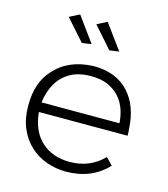

<svg xmlns="http://www.w3.org/2000/svg" viewBox="-112 -837 811 927"><g transform="rotate(15 294.0 -373.5)"><path d="M303 2Q253 2 206.2 -14.5Q159.5 -31 123.5 -64Q87.5 -97 66.5 -145.8Q45.5 -194.5 45.5 -257V-261.5Q45.5 -375 106 -440.5Q176.5 -521 302.5 -525Q416.5 -525 480 -454.5Q538 -389.5 544.5 -280.5Q546.5 -261.5 546.5 -242.5H103.5Q107 -195.5 123.8 -158.8Q140.5 -122 167.5 -97.5Q194.5 -73 230.2 -60.5Q266 -48 307 -48Q410 -48 476.5 -117.5L510 -83Q430.5 2 303 2ZM493 -290.5Q484.5 -416.5 385.5 -460.5Q350.5 -475 302.5 -475Q241 -475 199.2 -451.2Q157.5 -427.5 133.8 -386Q110 -344.5 103.5 -290.5ZM217 -618 123.5 -723.5 174 -749 264.5 -624.5ZM354.5 -618 261.5 -723.5 311.5 -749 402.5 -624.5Z"/></g></svg>

Font: Argentum Novus Light
Style: Regular
Weight: 300
Designer: Julieta Ulanovsky (font) & Cristiano Sobral (main changes)
Foundry: Julieta Ulanovsky (font) & Cristiano Sobral (main changes)
Version: Version 3.00;November 27, 2020;FontCreator 13.0.0.2655 64-bi